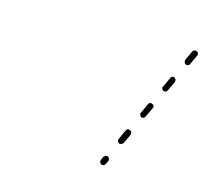

<svg xmlns="http://www.w3.org/2000/svg" viewBox="-59 -635 497 456"><g transform="rotate(15 189.0 -407.0)"><path d="M220 -252Q221 -250 224 -248Q227 -247 230 -248Q232 -249 234 -252L238 -260Q239 -263 238 -266Q237 -269 234 -270Q233 -271 231 -271Q230 -271 229 -271Q227 -270 226 -269Q225 -268 224 -267L220 -258Q219 -255 220 -252ZM248 -312Q249 -309 252 -307Q253 -307 254 -307Q256 -307 257 -307Q259 -308 260 -309Q261 -310 262 -311L273 -334Q274 -337 273 -340Q272 -343 269 -344Q266 -346 263 -345Q260 -344 259 -341L248 -317Q247 -315 248 -312ZM283 -386Q284 -383 286 -381Q289 -380 292 -381Q295 -382 296 -385L307 -408Q309 -411 308 -414Q307 -417 304 -418Q301 -420 298 -419Q295 -418 294 -415L283 -391Q281 -389 283 -386ZM317 -460Q318 -457 321 -455Q324 -454 327 -455Q330 -456 331 -459L342 -482Q343 -485 342 -488Q341 -491 339 -492Q336 -494 333 -493Q330 -492 329 -489L318 -465Q316 -463 317 -460ZM352 -537Q352 -535 352 -534Q353 -532 354 -531Q355 -530 356 -529Q359 -528 362 -529Q365 -530 366 -533L377 -557Q378 -558 378 -559Q378 -561 377 -562Q377 -564 376 -565Q375 -566 373 -566Q370 -568 368 -567Q365 -566 363 -563L352 -539Q352 -538 352 -537Z"/></g></svg>

Font: FRB American Cursive Dashed Extralight
Style: Italic
Weight: 200
Italic angle: -25°
Version: Version 2.0;Modular Font Editor K font №1